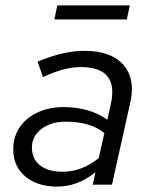

<svg xmlns="http://www.w3.org/2000/svg" viewBox="-20 -683 556 710"><path d="M191 7Q118 7 73.5 -30.5Q29 -68 29 -130Q29 -177 52.5 -212Q76 -247 118.5 -267Q161 -287 216 -287Q263 -287 304.5 -275Q346 -263 377 -240L390 -299Q405 -367 377 -401Q349 -435 279 -435Q249 -435 215.5 -426.5Q182 -418 139 -398L119 -455Q167 -475 209.5 -485Q252 -495 292 -495Q358 -495 400 -472Q442 -449 458.5 -406.5Q475 -364 462 -305L394 0H323L333 -46Q299 -19 264 -6Q229 7 191 7ZM212 -48Q248 -48 280.5 -60.5Q313 -73 345 -98L366 -191Q338 -213 303 -223Q268 -233 223 -233Q168 -233 133 -206Q98 -179 98 -138Q98 -95 128 -71.5Q158 -48 212 -48ZM181 -611 192 -663H460L449 -611Z"/></svg>

Font: Red Hat Text VF
Style: Italic
Weight: 300
Italic angle: -12°
Designer: Pentagram, MCKL
Foundry: Pentagram, MCKL
Version: Version 1.023